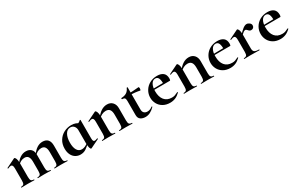

<svg xmlns="http://www.w3.org/2000/svg" viewBox="140 -1526 3996 2605"><g transform="rotate(-30 2138.0 -224.0)"><path d="M558 -12Q589 -12 600.5 -26.5Q612 -41 612 -81V-225Q612 -279 593.5 -305Q575 -331 537 -331Q506 -331 477 -316Q448 -301 430 -275L425 -287Q501 -398 594 -398Q648 -398 676.5 -367Q705 -336 705 -273V-81Q705 -41 716.5 -26.5Q728 -12 759 -12Q763 -12 763 -6Q763 0 759 0Q733 0 718 -1L658 -2L600 -1Q584 0 558 0Q555 0 555 -6Q555 -12 558 -12ZM296 -12Q327 -12 338.5 -26.5Q350 -41 350 -81V-225Q350 -279 331.5 -305Q313 -331 275 -331Q244 -331 215 -316Q186 -301 168 -275L163 -287Q239 -398 332 -398Q385 -398 414 -368.5Q443 -339 443 -284V-81Q443 -41 454.5 -26.5Q466 -12 497 -12Q501 -12 501 -6Q501 0 497 0Q471 0 456 -1L396 -2L338 -1Q322 0 296 0Q293 0 293 -6Q293 -12 296 -12ZM39 -12Q70 -12 81 -26.5Q92 -41 92 -81V-269Q92 -300 84.5 -314.5Q77 -329 61 -329Q44 -329 13 -315H11Q8 -315 6.5 -320Q5 -325 7 -326L146 -394Q152 -396 153 -396Q165 -396 175.5 -370.5Q186 -345 186 -303V-81Q186 -41 197.5 -26.5Q209 -12 240 -12Q243 -12 243 -6Q243 0 240 0Q214 0 199 -1L139 -2L80 -1Q65 0 39 0Q36 0 36 -6Q36 -12 39 -12Z M809 -164Q809 -235 842 -288.5Q875 -342 929 -370Q983 -398 1045 -398Q1118 -398 1170 -352L1097 -288Q1097 -327 1075.5 -352Q1054 -377 1019 -377Q969 -377 940.5 -327Q912 -277 912 -198Q912 -123 937.5 -81.5Q963 -40 1010 -40Q1057 -40 1114 -84L1122 -77Q1080 -34 1043.5 -10.5Q1007 13 959 13Q918 13 883.5 -7.5Q849 -28 829 -68Q809 -108 809 -164ZM1097 -82V-359Q1130 -367 1147.5 -374.5Q1165 -382 1181 -398Q1182 -399 1184 -399Q1186 -399 1188.5 -397.5Q1191 -396 1191 -394V-109Q1191 -79 1197.5 -66.5Q1204 -54 1219 -54Q1232 -54 1260 -65H1262Q1265 -65 1267.5 -60Q1270 -55 1267 -54L1129 13Q1127 14 1124 14Q1113 14 1105 -12Q1097 -38 1097 -82Z M1575 -12Q1606 -12 1617 -26.5Q1628 -41 1628 -81V-225Q1628 -279 1608.5 -305Q1589 -331 1547 -331Q1516 -331 1484.5 -315.5Q1453 -300 1435 -275L1430 -287Q1466 -339 1510.5 -368.5Q1555 -398 1605 -398Q1659 -398 1690.5 -363.5Q1722 -329 1722 -273V-81Q1722 -41 1733.5 -26.5Q1745 -12 1776 -12Q1779 -12 1779 -6Q1779 0 1776 0Q1750 0 1735 -1L1675 -2L1617 -1Q1601 0 1575 0Q1572 0 1572 -6Q1572 -12 1575 -12ZM1306 -12Q1337 -12 1348 -26.5Q1359 -41 1359 -81V-269Q1359 -300 1351.5 -314.5Q1344 -329 1328 -329Q1311 -329 1280 -315H1278Q1275 -315 1273.5 -320Q1272 -325 1274 -326L1413 -394Q1419 -396 1420 -396Q1432 -396 1442.5 -370.5Q1453 -345 1453 -303V-81Q1453 -41 1464.5 -26.5Q1476 -12 1507 -12Q1510 -12 1510 -6Q1510 0 1507 0Q1481 0 1466 -1L1406 -2L1347 -1Q1332 0 1306 0Q1303 0 1303 -6Q1303 -12 1306 -12Z M1871 -80V-302Q1871 -333 1860 -345Q1849 -357 1820 -357Q1819 -357 1817.5 -360Q1816 -363 1816 -366Q1816 -370 1817 -372.5Q1818 -375 1820 -375Q1871 -377 1902.5 -397Q1934 -417 1951 -458Q1953 -462 1959.5 -462Q1966 -462 1966 -458V-113Q1966 -75 1985.5 -57Q2005 -39 2037 -39Q2077 -39 2115 -69L2117 -70Q2121 -70 2123.5 -66Q2126 -62 2123 -60Q2086 -23 2051 -5.5Q2016 12 1977 12Q1933 12 1902 -9Q1871 -30 1871 -80ZM1931 -351V-377Q1996 -377 2096 -387Q2098 -387 2100.5 -379.5Q2103 -372 2103 -363Q2103 -353 2099.5 -343.5Q2096 -334 2092 -335Q2019 -351 1931 -351Z M2161 -182Q2161 -240 2190 -289Q2219 -338 2270.5 -366.5Q2322 -395 2387 -395Q2449 -395 2483 -367Q2517 -339 2517 -280Q2517 -249 2506 -249H2410Q2412 -310 2398 -342.5Q2384 -375 2349 -375Q2309 -375 2285.5 -334Q2262 -293 2262 -225Q2262 -137 2302.5 -87Q2343 -37 2419 -37Q2446 -37 2465 -43.5Q2484 -50 2515 -65L2517 -66Q2519 -66 2521.5 -62Q2524 -58 2522 -56Q2485 -20 2447 -4Q2409 12 2364 12Q2301 12 2255 -14.5Q2209 -41 2185 -85.5Q2161 -130 2161 -182ZM2226 -267 2445 -271V-249L2227 -248Z M2855 -12Q2886 -12 2897 -26.5Q2908 -41 2908 -81V-225Q2908 -279 2888.5 -305Q2869 -331 2827 -331Q2796 -331 2764.5 -315.5Q2733 -300 2715 -275L2710 -287Q2746 -339 2790.5 -368.5Q2835 -398 2885 -398Q2939 -398 2970.5 -363.5Q3002 -329 3002 -273V-81Q3002 -41 3013.5 -26.5Q3025 -12 3056 -12Q3059 -12 3059 -6Q3059 0 3056 0Q3030 0 3015 -1L2955 -2L2897 -1Q2881 0 2855 0Q2852 0 2852 -6Q2852 -12 2855 -12ZM2586 -12Q2617 -12 2628 -26.5Q2639 -41 2639 -81V-269Q2639 -300 2631.5 -314.5Q2624 -329 2608 -329Q2591 -329 2560 -315H2558Q2555 -315 2553.5 -320Q2552 -325 2554 -326L2693 -394Q2699 -396 2700 -396Q2712 -396 2722.5 -370.5Q2733 -345 2733 -303V-81Q2733 -41 2744.5 -26.5Q2756 -12 2787 -12Q2790 -12 2790 -6Q2790 0 2787 0Q2761 0 2746 -1L2686 -2L2627 -1Q2612 0 2586 0Q2583 0 2583 -6Q2583 -12 2586 -12Z M3105 -182Q3105 -240 3134 -289Q3163 -338 3214.5 -366.5Q3266 -395 3331 -395Q3393 -395 3427 -367Q3461 -339 3461 -280Q3461 -249 3450 -249H3354Q3356 -310 3342 -342.5Q3328 -375 3293 -375Q3253 -375 3229.5 -334Q3206 -293 3206 -225Q3206 -137 3246.5 -87Q3287 -37 3363 -37Q3390 -37 3409 -43.5Q3428 -50 3459 -65L3461 -66Q3463 -66 3465.5 -62Q3468 -58 3466 -56Q3429 -20 3391 -4Q3353 12 3308 12Q3245 12 3199 -14.5Q3153 -41 3129 -85.5Q3105 -130 3105 -182ZM3170 -267 3389 -271V-249L3171 -248Z M3790 -396Q3813 -396 3834.5 -379.5Q3856 -363 3856 -340Q3856 -319 3843 -305.5Q3830 -292 3809 -292Q3794 -292 3784.5 -298Q3775 -304 3765 -316Q3756 -326 3749.5 -330.5Q3743 -335 3734 -335Q3723 -335 3706.5 -323Q3690 -311 3652 -271L3644 -284Q3699 -347 3732.5 -371.5Q3766 -396 3790 -396ZM3530 -12Q3561 -12 3572 -26.5Q3583 -41 3583 -81V-269Q3583 -300 3575.5 -314.5Q3568 -329 3552 -329Q3535 -329 3504 -315H3502Q3499 -315 3497.5 -320Q3496 -325 3498 -326L3637 -394Q3643 -396 3644 -396Q3656 -396 3666.5 -370.5Q3677 -345 3677 -303V-81Q3677 -41 3696 -26.5Q3715 -12 3766 -12Q3770 -12 3770 -6Q3770 0 3766 0Q3731 0 3711 -1L3630 -2L3571 -1Q3556 0 3530 0Q3527 0 3527 -6Q3527 -12 3530 -12Z M3890 -182Q3890 -240 3919 -289Q3948 -338 3999.5 -366.5Q4051 -395 4116 -395Q4178 -395 4212 -367Q4246 -339 4246 -280Q4246 -249 4235 -249H4139Q4141 -310 4127 -342.5Q4113 -375 4078 -375Q4038 -375 4014.5 -334Q3991 -293 3991 -225Q3991 -137 4031.5 -87Q4072 -37 4148 -37Q4175 -37 4194 -43.5Q4213 -50 4244 -65L4246 -66Q4248 -66 4250.5 -62Q4253 -58 4251 -56Q4214 -20 4176 -4Q4138 12 4093 12Q4030 12 3984 -14.5Q3938 -41 3914 -85.5Q3890 -130 3890 -182ZM3955 -267 4174 -271V-249L3956 -248Z"/></g></svg>

Font: Cormorant Infant
Style: Bold
Weight: 700
Designer: Christian Thalmann (Catharsis Fonts)
Foundry: Catharsis Fonts
Version: Version 4.000